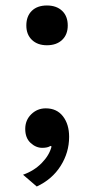

<svg xmlns="http://www.w3.org/2000/svg" viewBox="-20 -530 342 700"><path d="M227 -437Q227 -404 206.5 -384.5Q186 -365 151 -365Q117 -365 96.5 -384.5Q76 -404 76 -437Q76 -471 96 -490.5Q116 -510 151 -510Q186 -510 206.5 -490.5Q227 -471 227 -437ZM147 -135Q187 -135 209.5 -106Q232 -77 232 -31Q232 26 201 75Q170 124 114 150L64 107Q104 93 132 64.5Q160 36 168 4L164 2Q154 9 134 9Q111 9 91.5 -9Q72 -27 72 -60Q72 -92 94 -113.5Q116 -135 147 -135Z"/></svg>

Font: Elaine Sans Medium
Style: Regular
Weight: 500
Designer: Wei Huang
Foundry: Wei Huang
Version: Version 2.001;PS 002.001;hotconv 1.0.88;makeotf.lib2.5.64775